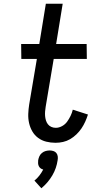

<svg xmlns="http://www.w3.org/2000/svg" viewBox="-20 -755 540 1026"><path d="M277 8Q251 8 227 2Q203 -4 184 -18Q165 -32 153 -52.5Q141 -73 135.5 -97Q130 -121 131 -146.5Q132 -172 136 -197L177 -440H94L93 -520H190L225 -735H315L280 -520H443L444 -440H267L224 -184Q222 -172 221 -159.5Q220 -147 221 -135Q222 -123 225.5 -111.5Q229 -100 236 -91Q243 -82 254 -77Q265 -72 278 -72Q295 -72 311.5 -81Q328 -90 338.5 -104.5Q349 -119 357 -135.5Q365 -152 369 -169L450 -143Q444 -124 435.5 -105Q427 -86 415.5 -69Q404 -52 388.5 -37Q373 -22 355 -11.5Q337 -1 317 3.5Q297 8 277 8ZM201 251 164 210Q179 198 190.5 183Q202 168 211 151Q203 149 197 144.5Q191 140 187.5 133Q184 126 183.5 117.5Q183 109 184 101Q186 90 190.5 80Q195 70 204 62.5Q213 55 224 52Q235 49 245 49Q255 49 265 52Q275 55 281 62.5Q287 70 288.5 80Q290 90 288 101Q285 122 278 142.5Q271 163 259.5 182.5Q248 202 233.5 219Q219 236 201 251Z"/></svg>

Font: Iosevka SS18 Medium
Style: Italic
Weight: 500
Italic angle: -9°
Monospace: yes
Designer: Belleve Invis
Foundry: Belleve Invis
Version: Version 25.1.1; ttfautohint (v1.8.4)